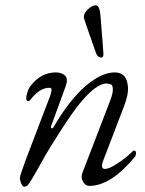

<svg xmlns="http://www.w3.org/2000/svg" viewBox="-20 -687 548 724"><path d="M342 -487Q296 -617 296 -621Q296 -638 312 -652.5Q328 -667 341 -667Q356 -667 359 -627Q360 -612 363 -576Q366 -540 368 -513.5Q370 -487 370 -483Q370 -470 362 -470Q348 -470 342 -487ZM291 -36 396 -309Q406 -336 405.5 -350.5Q405 -365 399.5 -368Q394 -371 384 -372Q344 -374 281 -297Q256 -267 211.5 -198.5Q167 -130 138 -78Q94 2 84 12Q78 17 72 17Q65 17 60 5Q55 -7 55 -17Q55 -24 77 -84L164 -312Q169 -324 171 -331.5Q173 -339 174 -345Q175 -351 173 -353.5Q171 -356 166 -356Q129 -356 94 -310Q90 -305 85 -306Q80 -307 79 -314Q78 -323 83.5 -339.5Q89 -356 96 -364Q134 -413 189 -414Q213 -414 225.5 -401.5Q238 -389 227 -360L173 -212Q170 -205 174.5 -203.5Q179 -202 182 -208Q241 -309 301.5 -361.5Q362 -414 413 -414Q434 -414 447 -401.5Q460 -389 462.5 -359.5Q465 -330 446 -282L371 -86Q356 -50 376 -50Q390 -50 415.5 -66Q441 -82 457 -95.5Q473 -109 482 -118Q483 -119 485 -119Q493 -119 493 -110Q493 -102 489 -96Q398 14 317 14Q302 14 293 -2Q284 -18 291 -36Z"/></svg>

Font: EB Garamond 12
Style: Italic
Weight: 400
Italic angle: -17°
Version: Version 0.016; ttfautohint (v1.8.4)